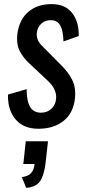

<svg xmlns="http://www.w3.org/2000/svg" viewBox="-20 -606 412 916"><path d="M105 290 84 238.8Q113.8 235.4 127.9 220.2Q142.1 205.1 145 176.3H91.3L103 67.9H209L197.8 168.5Q191.4 227.5 171.9 257.3Q152.3 287.1 105 290ZM163.1 8.3Q92.8 8.3 54.7 -36.1Q18.1 -78.6 18.1 -147.5Q18.1 -150.9 18.1 -154.8L106.9 -180.7Q107.4 -123 123.8 -95.7Q140.1 -68.4 175.8 -68.4Q205.6 -68.4 225.8 -87.6Q246.1 -106.9 247.6 -136.2Q248 -139.6 248 -142.6Q248 -183.6 208 -220.7L120.1 -303.2Q87.4 -334 72.3 -366.2Q61.5 -389.6 61.5 -420.4Q61.5 -432.1 63 -444.8Q71.8 -512.2 115 -549.3Q158.2 -586.4 225.6 -586.4Q291 -586.9 324.2 -543.9Q356 -502.9 355.5 -439.9Q355.5 -437 355.5 -434.1L282.7 -408.2Q281.7 -458 267.8 -483.9Q253.9 -509.8 221.7 -509.8Q194.3 -509.8 176.3 -492.4Q158.2 -475.1 155.8 -449.7Q155.3 -446.3 155.3 -442.9Q155.3 -411.6 180.2 -387.7L271 -295.9Q305.7 -261.7 324.2 -225.6Q338.9 -197.3 338.9 -159.2Q338.9 -148.9 337.9 -138.7Q330.6 -66.9 283.4 -29.3Q236.3 8.3 163.1 8.3Z"/></svg>

Font: Oswald
Style: Regular
Weight: 400
Designer: Vernon Adams
Foundry: Vernon Adams
Version: 3.0; ttfautohint (v0.94.23-7a4d-dirty) -l 8 -r 50 -G 200 -x 